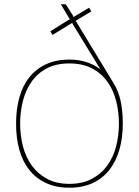

<svg xmlns="http://www.w3.org/2000/svg" viewBox="-20 -866 648 896"><path d="M553 -289Q553 -222 537 -167Q521 -112 490 -72.5Q459 -33 412 -11.5Q365 10 304 10Q242 10 195.5 -11.5Q149 -33 117.5 -72Q86 -111 70.5 -166Q55 -221 55 -289Q55 -356 70.5 -411.5Q86 -467 117.5 -506Q149 -545 195.5 -566.5Q242 -588 304 -588Q386 -588 445 -545H447L318 -756V-760L225 -703L215 -720L308 -778L304 -779L264 -846H287L322 -791V-786L396 -830L406 -813L332 -768L335 -766L510 -478Q533 -441 543 -394.5Q553 -348 553 -289ZM535 -289Q535 -344 522 -395Q509 -446 481 -485Q453 -524 409 -547Q365 -570 304 -570Q242 -570 198.5 -547Q155 -524 127.5 -485Q100 -446 87 -395Q74 -344 74 -289Q74 -234 87 -183.5Q100 -133 128 -94Q156 -55 199.5 -31.5Q243 -8 304 -8Q365 -8 409 -31.5Q453 -55 481 -94Q509 -133 522 -183.5Q535 -234 535 -289Z"/></svg>

Font: TypoPRO Sinkin Sans
Style: 100 Thin
Weight: 100
Designer: Keith Bates
Foundry: K-Type
Version: Sinkin Sans (version 1.0)  by Keith Bates   •   © 2014   www